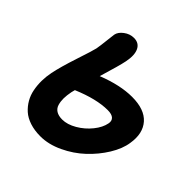

<svg xmlns="http://www.w3.org/2000/svg" viewBox="-191 -885 1026 1026"><g transform="rotate(45 322.5 -372.0)"><path d="M264.2 -8.8Q219.7 -8.8 184.1 -20.5Q148.4 -32.2 125.2 -53Q102.1 -73.7 86.7 -100.6Q71.3 -127.4 65.2 -159.4Q59.1 -191.4 59.6 -224.1Q60.1 -256.8 66.9 -290Q78.1 -346.2 108.6 -438.7Q139.2 -531.2 144 -553.2Q148.9 -581.1 153.1 -620.8Q157.2 -660.6 159.2 -671.9Q163.6 -695.8 189.7 -715.3Q215.8 -734.9 246.1 -734.9Q284.7 -734.9 300 -703.4Q315.4 -671.9 304.2 -616.2Q296.4 -576.7 261.2 -460.9Q373 -504.9 461.9 -504.9Q556.6 -504.9 599.6 -456.1Q642.6 -407.2 628.9 -324.2Q621.6 -273.4 587.2 -217.5Q552.7 -161.6 503.4 -115.5Q454.1 -69.3 389.9 -39.1Q325.7 -8.8 264.2 -8.8ZM214.8 -293Q209 -263.2 208.7 -240.2Q208.5 -217.3 214.4 -197Q220.2 -176.8 237.5 -165.8Q254.9 -154.8 283.2 -154.8Q321.3 -154.8 363.5 -179.4Q405.8 -204.1 436 -241.7Q466.3 -279.3 473.1 -315.9Q477.5 -337.4 464.4 -350.1Q451.2 -362.8 419.9 -362.8Q335.4 -362.8 220.2 -314Q219.2 -310.5 217.5 -303.5Q215.8 -296.4 214.8 -293Z"/></g></svg>

Font: Shantell Sans Bouncy
Style: Bold Italic
Weight: 700
Italic angle: -11.31°
Designer: Stephen Nixon, Anya Danilova, Shantell Martin
Foundry: Arrow Type
Version: Version 1.006;[9816181b4]